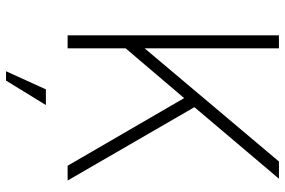

<svg xmlns="http://www.w3.org/2000/svg" viewBox="-174 -566 944 636"><g transform="rotate(90 298.0 -248.0)"><path d="M97 0V-700H140V-255L515 -700H572L335 -420L578 0H529L305 -386L140 -192V0ZM276 72H328L247 204H216Z"/></g></svg>

Font: Haskoy ExtraLight
Style: Regular
Weight: 200
Designer: Ertekin Erdin
Foundry: Ertekin Erdin
Version: Version 2.000; ttfautohint (v1.8.4.7-5d5b)